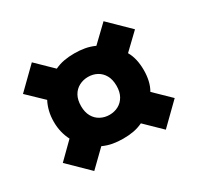

<svg xmlns="http://www.w3.org/2000/svg" viewBox="-115 -732 791 769"><g transform="rotate(-30 280.0 -347.0)"><path d="M115 -96 22 -187 94 -258Q84 -277 78.5 -299.5Q73 -322 73 -347Q73 -373 78.5 -395.5Q84 -418 94 -437L22 -506L116 -598L190 -526Q211 -536 233 -540Q255 -544 281 -544Q306 -544 328.5 -540Q351 -536 373 -526L447 -597L540 -506L468 -437Q479 -418 484 -395.5Q489 -373 489 -347Q489 -322 484 -299.5Q479 -277 468 -258L540 -188L446 -96L372 -168Q351 -158 329 -154Q307 -150 281 -150Q256 -150 233.5 -154Q211 -158 189 -168ZM281 -260Q304 -260 322.5 -270Q341 -280 352 -299.5Q363 -319 363 -347Q363 -376 352 -395.5Q341 -415 322.5 -425Q304 -435 281 -435Q259 -435 240 -425Q221 -415 210 -395.5Q199 -376 199 -347Q199 -319 210 -299.5Q221 -280 240 -270Q259 -260 281 -260Z"/></g></svg>

Font: Ubuntu Sans Mono
Style: Bold
Weight: 700
Monospace: yes
Designer: Dalton Maag Ltd
Foundry: Dalton Maag Ltd
Version: Version 1.006